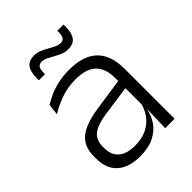

<svg xmlns="http://www.w3.org/2000/svg" viewBox="-195 -764 875 875"><g transform="rotate(-45 243.0 -326.0)"><path d="M423 0H362.5L365.5 -121.5L363 -131V-288.5V-321Q363 -384 331.2 -415.2Q299.5 -446.5 231.5 -446.5Q178.5 -446.5 135 -430.5Q91.5 -414.5 58.5 -394L64.5 -447.5Q82.5 -459 108 -470.8Q133.5 -482.5 166.8 -490.2Q200 -498 240 -498Q289 -498 323.8 -486Q358.5 -474 380.5 -451Q402.5 -428 412.8 -395.5Q423 -363 423 -322.5ZM191.5 10.5Q119 10.5 80.2 -24.5Q41.5 -59.5 41.5 -125V-138Q41.5 -202.5 81.2 -235.2Q121 -268 210 -281L373 -305L376 -259L217.5 -236.5Q155.5 -227.5 128.5 -205.8Q101.5 -184 101.5 -141.5V-132.5Q101.5 -87.5 129 -64Q156.5 -40.5 209.5 -40.5Q255 -40.5 287.2 -57Q319.5 -73.5 339.2 -101.2Q359 -129 365.5 -163.5L377.5 -120.5H365Q359 -86 338.8 -56Q318.5 -26 282.2 -7.8Q246 10.5 191.5 10.5ZM304 -566.5Q286 -566.5 269 -573.5Q252 -580.5 236.5 -589.5Q221 -598.5 206.5 -605.5Q192 -612.5 178.5 -612.5Q163 -612.5 156 -602.5Q149 -592.5 149 -571.5V-561.5H109.5V-577.5Q109.5 -615.5 124.5 -636.2Q139.5 -657 174 -657Q192.5 -657 209.2 -650Q226 -643 241.5 -634Q257 -625 271.5 -618Q286 -611 299 -611Q315 -611 321.8 -621Q328.5 -631 328.5 -651.5V-661.5H368.5V-645.5Q368.5 -607.5 353.5 -587Q338.5 -566.5 304 -566.5Z"/></g></svg>

Font: Anek Kannada Light
Style: Regular
Weight: 300
Designer: Vaishnavi Murthy, Maithili Shingre (Kannada) & Yesha Goshar (Latin)
Foundry: Ek Type
Version: Version 1.003